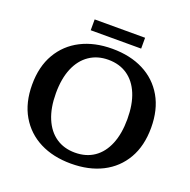

<svg xmlns="http://www.w3.org/2000/svg" viewBox="-144 -962 1107 1116"><g transform="rotate(20 410.0 -403.5)"><path d="M410 14Q300 14 217.5 -28Q135 -70 88.5 -149.5Q42 -229 42 -341Q42 -453 88.5 -532.5Q135 -612 217.5 -654Q300 -696 410 -696Q521 -696 603.5 -654Q686 -612 732 -532.5Q778 -453 778 -341Q778 -229 732 -149.5Q686 -70 603.5 -28Q521 14 410 14ZM410 -54Q479 -54 528.5 -88Q578 -122 604.5 -186.5Q631 -251 631 -341Q631 -432 604.5 -496Q578 -560 528.5 -594Q479 -628 410 -628Q343 -628 293 -594Q243 -560 216 -496Q189 -432 189 -341Q189 -251 216 -186.5Q243 -122 292.5 -88Q342 -54 410 -54ZM254 -754V-821H566V-754Z"/></g></svg>

Font: Montagu Slab 120pt Medium
Style: Regular
Weight: 500
Designer: Florian Karsten
Foundry: Florian Karsten
Version: Version 1.000